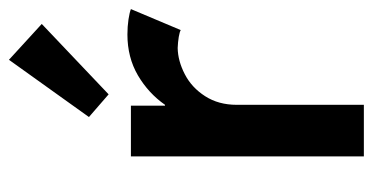

<svg xmlns="http://www.w3.org/2000/svg" viewBox="-222 -611 833 429"><g transform="rotate(-90 194.5 -396.5)"><path d="M59.6 -520.5H172.9V-444.3H174.8Q200.7 -481.4 240.7 -504.9Q280.8 -528.3 332 -528.3Q349.6 -528.3 365.7 -525.9Q381.8 -523.4 388.7 -520.5L341.8 -409.2Q337.9 -411.6 326.4 -413.6Q314.9 -415.5 301.8 -416Q272.9 -415.5 243.2 -400.1Q213.4 -384.8 194.1 -354.7Q174.8 -324.7 174.8 -284.2V0H59.6ZM147.5 -614.3 275.4 -793 355.5 -719.7 198.2 -570.3Z"/></g></svg>

Font: Reddit Sans Chocolate SemiBold
Style: Regular
Weight: 600
Designer: Stephen Hutchings
Foundry: Reddit
Version: Version 1.011